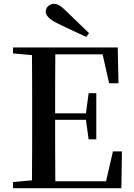

<svg xmlns="http://www.w3.org/2000/svg" viewBox="-20 -983 700 1003"><path d="M445 -810C406 -848 366 -886 330 -921C298 -953 281 -963 262 -963C237 -963 219 -943 219 -923C219 -904 233 -884 280 -861C329 -837 380 -813 431 -790ZM550 -548H599L595 -735H48V-704L147 -695C148 -595 148 -495 148 -393V-342C148 -241 148 -140 147 -41L48 -32V0H614L617 -192H570L534 -36H269C268 -138 268 -241 268 -357H429L443 -255H483V-496H443L429 -391H268C268 -499 268 -600 269 -699H516Z"/></svg>

Font: GenKiMin2 TW SB
Style: Regular
Weight: 600
Version: Version 2.100;PS 2.1;hotconv 16.6.51;makeotf.lib2.5.65220 DE